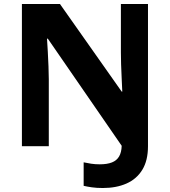

<svg xmlns="http://www.w3.org/2000/svg" viewBox="-20 -785 853 964"><path d="M496 159Q465 159 441 155.5Q417 152 400 148V30Q418 34 438 37Q458 40 481 40Q518 40 542 30.5Q566 21 578 0.5Q590 -20 591 -53L220 -591H216Q218 -563 220 -525.5Q222 -488 223.5 -451Q225 -414 225 -387V-51H90V-765H281L591 -325H594Q593 -353 591 -389.5Q589 -426 588 -462Q587 -498 587 -522V-765H723V-51Q723 21 694.5 67.5Q666 114 615 136.5Q564 159 496 159Z"/></svg>

Font: Noto Sans Tamil UI
Style: Regular
Weight: 400
Designer: Jelle Bosma - Monotype Design Team
Foundry: Monotype Imaging Inc.
Version: Version 2.004